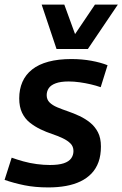

<svg xmlns="http://www.w3.org/2000/svg" viewBox="-36 -809 535 839"><path d="M-16 -23 15 -120Q37 -112 65.5 -104Q94 -96 124.5 -92Q155 -88 182 -88Q220 -88 242.5 -95.5Q265 -103 275 -117Q285 -131 285 -149Q285 -169 272 -182Q259 -195 238 -205Q217 -215 191.5 -223.5Q166 -232 141 -244Q116 -256 94.5 -273Q73 -290 60.5 -316Q48 -342 48 -379Q48 -419 62 -451Q76 -483 104.5 -505.5Q133 -528 176 -539.5Q219 -551 276 -551Q322 -551 363 -543.5Q404 -536 434 -524L404 -428Q384 -435 360.5 -440.5Q337 -446 312 -449.5Q287 -453 264 -453Q229 -453 207.5 -445Q186 -437 177 -423.5Q168 -410 168 -393Q168 -374 180.5 -361.5Q193 -349 214.5 -340Q236 -331 261 -322.5Q286 -314 311.5 -302Q337 -290 358 -273Q379 -256 392 -231Q405 -206 405 -169Q405 -130 394.5 -101Q384 -72 364 -51Q344 -30 316 -16.5Q288 -3 252.5 3.5Q217 10 175 10Q117 10 70.5 0.5Q24 -9 -16 -23ZM479 -789 348 -595H211L146 -789H245L292 -660L379 -789Z"/></svg>

Font: Georama ExtraCondensed Thin SemiBold
Style: Italic
Weight: 600
Italic angle: -9°
Version: Version 1.001